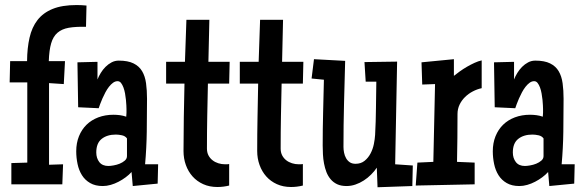

<svg xmlns="http://www.w3.org/2000/svg" viewBox="-20 -747 2355 776"><path d="M329.6 -724.6 327.6 -638.7Q286.1 -639.6 258.1 -634.8Q230 -629.9 212.4 -614.7Q194.8 -599.6 186.8 -572Q178.7 -544.4 177.2 -500H242.7L237.8 -407.2L178.2 -411.1V-81.1L234.9 -83L231.9 -2H25.9V-87.9L90.3 -89.8V-414.1H19L21 -500H89.4Q89.8 -552.7 99.4 -594.7Q108.9 -636.7 131.6 -666Q154.3 -695.3 192.6 -710.9Q231 -726.6 289.6 -726.6Q299.8 -726.6 309.6 -726.1Q319.3 -725.6 329.6 -724.6Z M619.1 -83 617.2 -4.9 516.6 4.9 511.7 -51.8Q501.5 -40.5 488 -30.5Q474.6 -20.5 459.2 -12.5Q443.8 -4.4 427.5 0.2Q411.1 4.9 395.5 4.9Q365.2 4.9 344.5 -7.1Q323.7 -19 311.3 -38.8Q298.8 -58.6 293.5 -84Q288.1 -109.4 288.1 -135.7Q288.1 -168.9 299.1 -196.3Q310.1 -223.6 329.8 -242.9Q349.6 -262.2 377.4 -272.7Q405.3 -283.2 438.5 -283.2Q451.7 -283.2 464.6 -281.5Q477.5 -279.8 490.2 -275.4Q491.2 -283.7 491.2 -291Q491.2 -298.3 491.2 -306.6Q491.2 -311 490.7 -321Q490.2 -331.1 489 -343.5Q487.8 -356 485.4 -369.4Q482.9 -382.8 478.8 -393.8Q474.6 -404.8 469 -411.9Q463.4 -418.9 455.1 -418.9Q445.8 -418.9 437 -412.6Q428.2 -406.2 420.4 -396.2Q412.6 -386.2 406 -373.8Q399.4 -361.3 394 -349.1Q388.7 -336.9 384.8 -326.4Q380.9 -315.9 378.9 -309.6L295.9 -313.5L293 -495.1L374 -497.1V-425.8Q378.9 -438.5 387.2 -452.1Q395.5 -465.8 406.5 -476.8Q417.5 -487.8 430.9 -494.9Q444.3 -502 460 -502Q497.1 -502 519.8 -490.7Q542.5 -479.5 554.4 -459.2Q566.4 -439 570.3 -410.4Q574.2 -381.8 574.2 -347.7Q574.2 -281.2 573.2 -215.3Q572.3 -149.4 566.4 -83ZM493.2 -116.2V-187.5Q486.3 -197.3 472.9 -200.2Q459.5 -203.1 448.2 -203.1Q413.1 -203.1 391.1 -185.8Q369.1 -168.5 369.1 -130.9Q369.1 -107.9 381.3 -92Q393.6 -76.2 418 -76.2Q425.8 -76.2 438.7 -78.4Q451.7 -80.6 463.6 -85.4Q475.6 -90.3 484.4 -97.9Q493.2 -105.5 493.2 -116.2Z M908.2 -497.1 906.2 -409.2H820.3Q818.8 -343.8 817.6 -278.3Q816.4 -212.9 816.4 -146.5Q816.4 -130.9 822.5 -119.1Q828.6 -107.4 838.9 -99.4Q849.1 -91.3 862.3 -87.2Q875.5 -83 889.6 -83Q894 -83 897.9 -83Q901.9 -83 906.2 -84V2.9Q882.8 8.8 858.4 8.8Q826.7 8.8 801.3 -2.7Q775.9 -14.2 758.3 -33.9Q740.7 -53.7 731.2 -80.1Q721.7 -106.4 721.7 -136.7Q721.7 -205.1 722.9 -272.9Q724.1 -340.8 725.6 -409.2H651.4V-497.1H727.5L733.4 -667H826.2L822.3 -497.1Z M1206.1 -497.1 1204.1 -409.2H1118.2Q1116.7 -343.8 1115.5 -278.3Q1114.3 -212.9 1114.3 -146.5Q1114.3 -130.9 1120.4 -119.1Q1126.5 -107.4 1136.7 -99.4Q1147 -91.3 1160.2 -87.2Q1173.3 -83 1187.5 -83Q1191.9 -83 1195.8 -83Q1199.7 -83 1204.1 -84V2.9Q1180.7 8.8 1156.2 8.8Q1124.5 8.8 1099.1 -2.7Q1073.7 -14.2 1056.2 -33.9Q1038.6 -53.7 1029.1 -80.1Q1019.5 -106.4 1019.5 -136.7Q1019.5 -205.1 1020.8 -272.9Q1022 -340.8 1023.4 -409.2H949.2V-497.1H1025.4L1031.2 -667H1124L1120.1 -497.1Z M1648.4 -78.1 1646.5 4.9 1505.9 9.8 1502.9 -69.3Q1493.2 -54.7 1479.7 -41.3Q1466.3 -27.8 1450.4 -17.6Q1434.6 -7.3 1416.7 -1.2Q1398.9 4.9 1380.9 4.9Q1358.4 4.9 1342.8 -2.4Q1327.1 -9.8 1316.4 -22.5Q1305.7 -35.2 1299.3 -51.5Q1293 -67.9 1289.6 -86.2Q1286.1 -104.5 1285.2 -123.3Q1284.2 -142.1 1284.2 -159.2Q1284.2 -225.6 1285.9 -291.7Q1287.6 -357.9 1289.1 -424.8L1239.3 -429.7L1249 -507.8L1375 -501Q1372.6 -413.1 1370.4 -327.1Q1368.2 -241.2 1368.2 -153.3Q1368.2 -142.1 1370.6 -129.9Q1373 -117.7 1378.7 -107.7Q1384.3 -97.7 1393.6 -91.3Q1402.8 -85 1417 -85Q1438.5 -85 1453.4 -96.9Q1468.3 -108.9 1477.5 -126.5Q1486.8 -144 1491 -164.6Q1495.1 -185.1 1496.1 -202.1Q1499 -255.9 1499.5 -309.6Q1500 -363.3 1501 -417H1458L1453.1 -496.1L1585 -498L1577.1 -83Z M1926.8 -390.6Q1908.2 -386.7 1890.6 -377.4Q1873 -368.2 1859.4 -354.7Q1845.7 -341.3 1837.4 -324Q1829.1 -306.6 1829.1 -286.1Q1829.1 -237.3 1828.6 -189.5Q1828.1 -141.6 1827.1 -92.8L1898.4 -89.8V-2L1660.2 2.9L1667 -89.8L1731.4 -92.8L1738.3 -407.2L1686.5 -405.3L1683.6 -495.1L1814.5 -507.8V-440.4Q1824.7 -448.7 1838.4 -458.5Q1852.1 -468.3 1867.2 -477.1Q1882.3 -485.8 1897.7 -492.9Q1913.1 -500 1926.8 -502.9Z M2302.7 -83 2300.8 -4.9 2200.2 4.9 2195.3 -51.8Q2185.1 -40.5 2171.6 -30.5Q2158.2 -20.5 2142.8 -12.5Q2127.4 -4.4 2111.1 0.2Q2094.7 4.9 2079.1 4.9Q2048.8 4.9 2028.1 -7.1Q2007.3 -19 1994.9 -38.8Q1982.4 -58.6 1977.1 -84Q1971.7 -109.4 1971.7 -135.7Q1971.7 -168.9 1982.7 -196.3Q1993.7 -223.6 2013.4 -242.9Q2033.2 -262.2 2061 -272.7Q2088.9 -283.2 2122.1 -283.2Q2135.3 -283.2 2148.2 -281.5Q2161.1 -279.8 2173.8 -275.4Q2174.8 -283.7 2174.8 -291Q2174.8 -298.3 2174.8 -306.6Q2174.8 -311 2174.3 -321Q2173.8 -331.1 2172.6 -343.5Q2171.4 -356 2168.9 -369.4Q2166.5 -382.8 2162.4 -393.8Q2158.2 -404.8 2152.6 -411.9Q2147 -418.9 2138.7 -418.9Q2129.4 -418.9 2120.6 -412.6Q2111.8 -406.2 2104 -396.2Q2096.2 -386.2 2089.6 -373.8Q2083 -361.3 2077.6 -349.1Q2072.3 -336.9 2068.4 -326.4Q2064.5 -315.9 2062.5 -309.6L1979.5 -313.5L1976.6 -495.1L2057.6 -497.1V-425.8Q2062.5 -438.5 2070.8 -452.1Q2079.1 -465.8 2090.1 -476.8Q2101.1 -487.8 2114.5 -494.9Q2127.9 -502 2143.6 -502Q2180.7 -502 2203.4 -490.7Q2226.1 -479.5 2238 -459.2Q2250 -439 2253.9 -410.4Q2257.8 -381.8 2257.8 -347.7Q2257.8 -281.2 2256.8 -215.3Q2255.9 -149.4 2250 -83ZM2176.8 -116.2V-187.5Q2169.9 -197.3 2156.5 -200.2Q2143.1 -203.1 2131.8 -203.1Q2096.7 -203.1 2074.7 -185.8Q2052.7 -168.5 2052.7 -130.9Q2052.7 -107.9 2064.9 -92Q2077.1 -76.2 2101.6 -76.2Q2109.4 -76.2 2122.3 -78.4Q2135.3 -80.6 2147.2 -85.4Q2159.2 -90.3 2168 -97.9Q2176.8 -105.5 2176.8 -116.2Z"/></svg>

Font: Maiden Orange
Style: Regular
Weight: 400
Designer: Astigmatic (AOETI)
Foundry: Astigmatic (AOETI)
Version: Version 1.001